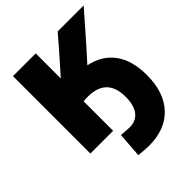

<svg xmlns="http://www.w3.org/2000/svg" viewBox="-210 -664 991 991"><g transform="rotate(-45 285.5 -168.5)"><path d="M366 -312Q454 -294 501 -230Q548 -166 548 -59Q548 67 482 137Q416 207 298 207Q274 207 224 202L234 65Q282 69 295 69Q341 69 366 36.5Q391 4 391 -57Q391 -196 253 -196Q235 -196 221 -194V21H55V-544H221V-361Q345 -500 381 -544H571Q408 -357 366 -312Z"/></g></svg>

Font: Repo
Style: ExtraBold
Weight: 800
Designer: Stefan Peev
Foundry: Context Ltd
Version: Version 001.000